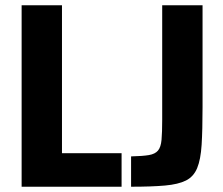

<svg xmlns="http://www.w3.org/2000/svg" viewBox="-20 -708 847 728"><path d="M62 0V-688H215V-127H441V0ZM477 0V-115Q521 -116 544.5 -120Q568 -124 579 -137Q590 -150 592.5 -178Q595 -206 595 -254V-688H748V-302Q748 -215 744.5 -159Q741 -103 727.5 -70.5Q714 -38 685 -23.5Q656 -9 605.5 -4.5Q555 0 477 0Z"/></svg>

Font: Saira SemiCondensed
Style: Bold
Weight: 700
Width: 4
Designer: Hector Gatti with collaboration of the Omnibus-Type team
Foundry: Omnibus-Type
Version: Version 1.101